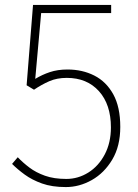

<svg xmlns="http://www.w3.org/2000/svg" viewBox="-20 -746 561 779"><path d="M247 13Q191 13 150.5 -1.5Q110 -16 80.5 -37.5Q51 -59 29 -81L52 -108Q73 -86 99.5 -66Q126 -46 162.5 -33Q199 -20 249 -20Q297 -20 338.5 -46Q380 -72 405 -119.5Q430 -167 430 -229Q430 -322 381.5 -376Q333 -430 251 -430Q211 -430 180 -416.5Q149 -403 118 -382L88 -400L114 -726H431V-693H147L123 -426Q151 -443 182.5 -453.5Q214 -464 254 -464Q314 -464 362.5 -439.5Q411 -415 439.5 -363.5Q468 -312 468 -231Q468 -153 435.5 -98.5Q403 -44 352.5 -15.5Q302 13 247 13Z"/></svg>

Font: Noto Sans SC Thin
Style: Regular
Weight: 100
Designer: Ryoko NISHIZUKA 西塚涼子 (kana, bopomofo & ideographs); Paul D. Hunt (Latin, Greek & Cyrillic); Sandoll Communications 산돌커뮤니
Foundry: Adobe
Version: Version 2.004-H2;hotconv 1.0.118;makeotfexe 2.5.65603